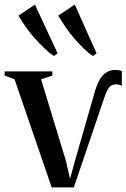

<svg xmlns="http://www.w3.org/2000/svg" viewBox="-33 -812 548 832"><path d="M191 0 30 -468.5 -13 -484.5V-502.5H194V-484.5L145 -468.5L252.5 -115.5L270.5 -37L292 -115.5L376 -408Q385 -441 397.2 -463.5Q409.5 -486 426.5 -497.5Q443.5 -509 467.5 -509Q477.5 -509 484 -507.5Q490.5 -506 495 -504V-440Q490 -443.5 482.8 -445Q475.5 -446.5 469 -446.5Q458 -446.5 449.2 -441.2Q440.5 -436 433.2 -423Q426 -410 418 -386L287 0ZM200.5 -569.5Q180.5 -582.5 158.8 -603.2Q137 -624 115.8 -648.2Q94.5 -672.5 77 -697.5Q59.5 -722.5 47 -744.5L118.5 -792L216.5 -581L201.5 -569.5ZM369.5 -569.5Q349.5 -582.5 328.2 -603.2Q307 -624 286.5 -648.2Q266 -672.5 249 -697.5Q232 -722.5 219.5 -744.5L291 -792L385.5 -581L370.5 -569.5Z"/></svg>

Font: Merriweather 144pt
Style: Regular
Weight: 400
Version: Version 2.100